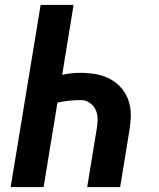

<svg xmlns="http://www.w3.org/2000/svg" viewBox="-20 -755 640 775"><path d="M23 0 144 -735H277L231 -453Q249 -457 268 -459Q287 -461 305 -461Q339 -461 370.5 -455Q402 -449 429 -433.5Q456 -418 475 -393.5Q494 -369 502 -338Q510 -307 507.5 -274Q505 -241 499 -208L465 0H332L369 -226Q373 -247 374 -268.5Q375 -290 367.5 -308.5Q360 -327 343.5 -339Q327 -351 306 -351Q283 -351 259.5 -348.5Q236 -346 212 -341L156 0Z"/></svg>

Font: Iosevka Aile Extrabold Oblique
Style: Regular
Weight: 800
Italic angle: -9°
Designer: Belleve Invis
Foundry: Belleve Invis
Version: Version 31.1.0; ttfautohint (v1.8.4)